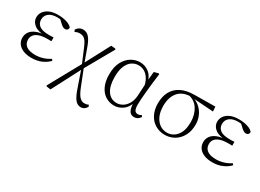

<svg xmlns="http://www.w3.org/2000/svg" viewBox="-29 -1174 2749 2030"><g transform="rotate(30 1346.0 -158.5)"><path d="M239 14Q182 14 139.5 -3Q97 -20 74 -51.5Q51 -83 51 -125Q51 -164 72.5 -195.5Q94 -227 140 -246.5Q186 -266 259 -267V-259Q161 -262 116 -298Q71 -334 71 -385Q71 -422 92 -453Q113 -484 155.5 -503Q198 -522 262 -522Q295 -522 327 -516.5Q359 -511 386.5 -499.5Q414 -488 431 -469Q434 -450 423.5 -439Q413 -428 398 -428Q383 -428 372 -433.5Q361 -439 344 -453L289 -504L343 -502L347 -485Q322 -490 305 -492.5Q288 -495 268 -495Q198 -495 162.5 -466Q127 -437 127 -390Q127 -344 162 -316.5Q197 -289 282 -289Q293 -289 305.5 -289.5Q318 -290 336 -291V-244Q318 -245 309.5 -245Q301 -245 293 -245Q224 -245 185 -230Q146 -215 129.5 -191Q113 -167 113 -138Q113 -87 149.5 -60Q186 -33 258 -33Q305 -33 350.5 -47Q396 -61 435 -87L448 -70Q414 -33 361 -9.5Q308 14 239 14Z M531 194 526 185 745 -212 908 -520 960 -515 966 -506 767 -154 582 202ZM951 205Q910 205 881 168Q852 131 825 51L754 -154H748L770 -180L851 25Q879 95 905.5 122.5Q932 150 963 150Q978 150 990 147.5Q1002 145 1013 138L1024 157Q1013 179 995 192Q977 205 951 205ZM742 -185 669 -358Q651 -402 634.5 -425.5Q618 -449 599.5 -458Q581 -467 556 -467Q538 -467 524 -462.5Q510 -458 498 -452L488 -475Q500 -495 520.5 -507.5Q541 -520 568 -520Q608 -520 637.5 -489.5Q667 -459 693 -389L758 -209H766Z M1248 14Q1189 14 1141.5 -16.5Q1094 -47 1067 -105.5Q1040 -164 1040 -247Q1040 -340 1072.5 -401Q1105 -462 1155.5 -492Q1206 -522 1260 -522Q1326 -522 1374.5 -482Q1423 -442 1445 -349H1453L1431 -296Q1419 -368 1393 -409.5Q1367 -451 1333.5 -468.5Q1300 -486 1264 -486Q1222 -486 1185.5 -462.5Q1149 -439 1126.5 -387.5Q1104 -336 1104 -253Q1104 -143 1145 -83Q1186 -23 1259 -23Q1293 -23 1327 -42Q1361 -61 1386 -102Q1411 -143 1415 -207L1425 -393L1436 -504L1488 -518L1498 -511Q1491 -461 1484.5 -404.5Q1478 -348 1472.5 -293.5Q1467 -239 1464 -194.5Q1461 -150 1461 -123Q1461 -71 1474 -52Q1487 -33 1511 -33Q1525 -33 1535 -37Q1545 -41 1555 -47L1566 -29Q1554 -10 1535 2Q1516 14 1492 14Q1453 14 1433.5 -17.5Q1414 -49 1411 -128H1423Q1399 -52 1350 -19Q1301 14 1248 14Z M1867 14Q1802 14 1750 -17Q1698 -48 1668.5 -105.5Q1639 -163 1639 -241Q1639 -322 1670.5 -382Q1702 -442 1766.5 -475.5Q1831 -509 1928 -510L2183 -513L2187 -455L1929 -473L1916 -476Q1807 -475 1754.5 -413Q1702 -351 1702 -245Q1702 -174 1725 -123Q1748 -72 1787 -45Q1826 -18 1875 -18Q1946 -18 1993 -75Q2040 -132 2040 -239Q2040 -284 2029 -324.5Q2018 -365 1997 -397.5Q1976 -430 1944.5 -451Q1913 -472 1871 -478L1881 -487Q1930 -484 1970 -463Q2010 -442 2038.5 -408.5Q2067 -375 2082.5 -332.5Q2098 -290 2098 -243Q2098 -161 2065.5 -103.5Q2033 -46 1980.5 -16Q1928 14 1867 14Z M2447 14Q2390 14 2347.5 -3Q2305 -20 2282 -51.5Q2259 -83 2259 -125Q2259 -164 2280.5 -195.5Q2302 -227 2348 -246.5Q2394 -266 2467 -267V-259Q2369 -262 2324 -298Q2279 -334 2279 -385Q2279 -422 2300 -453Q2321 -484 2363.5 -503Q2406 -522 2470 -522Q2503 -522 2535 -516.5Q2567 -511 2594.5 -499.5Q2622 -488 2639 -469Q2642 -450 2631.5 -439Q2621 -428 2606 -428Q2591 -428 2580 -433.5Q2569 -439 2552 -453L2497 -504L2551 -502L2555 -485Q2530 -490 2513 -492.5Q2496 -495 2476 -495Q2406 -495 2370.5 -466Q2335 -437 2335 -390Q2335 -344 2370 -316.5Q2405 -289 2490 -289Q2501 -289 2513.5 -289.5Q2526 -290 2544 -291V-244Q2526 -245 2517.5 -245Q2509 -245 2501 -245Q2432 -245 2393 -230Q2354 -215 2337.5 -191Q2321 -167 2321 -138Q2321 -87 2357.5 -60Q2394 -33 2466 -33Q2513 -33 2558.5 -47Q2604 -61 2643 -87L2656 -70Q2622 -33 2569 -9.5Q2516 14 2447 14Z"/></g></svg>

Font: Source Han Serif JP VF
Style: Regular
Weight: 250
Designer: Ryoko NISHIZUKA 西塚涼子 (kana & ideographs); Frank Grießhammer (Latin, Greek & Cyrillic); Wenlong ZHANG 张文龙 (bopomofo); San
Foundry: Adobe
Version: Version 2.001;hotconv 1.1.0;makeotfexe 2.6.0